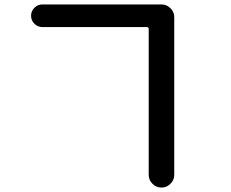

<svg xmlns="http://www.w3.org/2000/svg" viewBox="-20 -780 1040 865"><path d="M171 -658Q150 -658 135 -673Q120 -688 120 -709Q120 -730 135 -745Q150 -760 171 -760H708Q731 -760 748 -743Q765 -726 765 -703V8Q765 31 748 48Q731 65 708 65H707Q684 65 667 48Q650 31 650 8V-649Q650 -658 641 -658Z"/></svg>

Font: Rounded Mplus 1c Medium
Style: Regular
Weight: 500
Version: Version 1.059.20150529